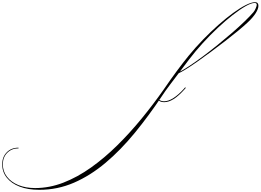

<svg xmlns="http://www.w3.org/2000/svg" viewBox="-1508 -970 2382 1755"><path d="M-1148 765Q-1253 765 -1329 735.5Q-1405 706 -1446.5 653.5Q-1488 601 -1488 532Q-1488 465 -1446.5 422.5Q-1405 380 -1339 380L-1338 386Q-1401 386 -1441.5 426.5Q-1482 467 -1482 532Q-1482 596 -1444.5 645Q-1407 694 -1340.5 721.5Q-1274 749 -1187 749Q-1056 749 -927.5 699Q-799 649 -675.5 561Q-552 473 -436 358.5Q-320 244 -213.5 114Q-107 -16 -13 -150Q52 -245 108 -320.5Q164 -396 216 -460Q279 -537 349 -609Q419 -681 489 -743Q559 -805 623 -851.5Q687 -898 739 -924Q791 -950 823 -950Q854 -950 854 -917Q854 -889 829 -849.5Q804 -810 757 -766Q721 -732 667 -687.5Q613 -643 549.5 -594Q486 -545 421 -497Q356 -449 297 -407.5Q238 -366 192.5 -338Q147 -310 124 -300L121 -307Q162 -327 220.5 -365.5Q279 -404 346 -454Q413 -504 482 -560Q551 -616 614.5 -671Q678 -726 728.5 -775Q779 -824 809 -859Q820 -872 829.5 -894Q839 -916 839 -926Q839 -943 819 -943Q789 -943 737 -913.5Q685 -884 619.5 -833Q554 -782 483.5 -716Q413 -650 345 -575.5Q277 -501 220 -426Q110 -281 52.5 -204.5Q-5 -128 -23 -99Q-147 87 -276 244.5Q-405 402 -543.5 518.5Q-682 635 -832 700Q-982 765 -1148 765ZM-8 -36Q-44 -36 -65 -59L-61 -64Q-39 -44 -9 -44Q31 -44 77.5 -74Q124 -104 172 -157L182 -169H192L182 -157Q126 -94 80 -65Q34 -36 -8 -36Z"/></svg>

Font: Ballet
Style: Regular
Weight: 400
Designer: Maximiliano R. Sproviero
Foundry: Omnibus-Type
Version: Version 1.100